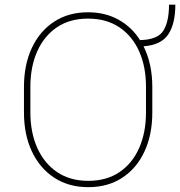

<svg xmlns="http://www.w3.org/2000/svg" viewBox="-20 -772 752 802"><path d="M616.2 -408.7V-302.2Q616.2 -209.5 583.5 -139.2Q550.8 -68.8 490.7 -29.5Q430.7 9.8 348.6 9.8Q267.1 9.8 206.8 -29.5Q146.5 -68.8 113.3 -139.2Q80.1 -209.5 80.1 -302.2V-408.7Q80.1 -501.5 113 -571.8Q146 -642.1 206.1 -681.4Q266.1 -720.7 347.7 -720.7Q419.4 -720.7 474.9 -689.9Q530.3 -659.2 564.9 -604.5Q638.7 -606 662.4 -644Q686 -682.1 686 -752.4H712.4Q712.4 -672.9 682.9 -628.4Q653.3 -584 579.6 -578.6Q616.2 -505.4 616.2 -408.7ZM589.8 -302.2V-409.7Q589.8 -493.2 561.3 -557.4Q532.7 -621.6 478.5 -658Q424.3 -694.3 347.7 -694.3Q271.5 -694.3 217.8 -658Q164.1 -621.6 135.5 -557.4Q106.9 -493.2 106.9 -409.7V-302.2Q106.9 -218.8 135.7 -154.3Q164.6 -89.8 218.5 -53.2Q272.5 -16.6 348.6 -16.6Q425.3 -16.6 479.2 -53.2Q533.2 -89.8 561.5 -154.3Q589.8 -218.8 589.8 -302.2Z"/></svg>

Font: Vazirmatn RD Thin
Style: Regular
Weight: 100
Designer: Saber Rastikerdar
Foundry: Saber Rastikerdar
Version: Version 32.102